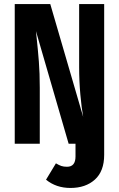

<svg xmlns="http://www.w3.org/2000/svg" viewBox="-20 -712 589 951"><path d="M496 -692V55Q496 136 450 177.5Q404 219 329 219Q258 219 208 178L257 97Q272 106 283.5 110Q295 114 312 114Q354 114 354 63V0H320L158 -558L161 -530Q168 -464 172.5 -407Q177 -350 177 -277V0H53V-692H229L392 -133Q384 -177 378 -243.5Q372 -310 372 -380V-692Z"/></svg>

Font: Fira Sans Compressed SemiBold
Style: Regular
Weight: 600
Width: 1
Designer: bBox Type GmbH & Carrois Corporate GbR & Edenspiekermann AG
Foundry: bBox Type GmbH & Carrois Corporate GbR & Edenspiekermann AG
Version: Version 4.301